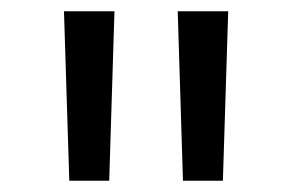

<svg xmlns="http://www.w3.org/2000/svg" viewBox="-20 -790 517 340"><path d="M102.7 -470 93.3 -770H182.7L173.4 -470ZM304 -470 294.7 -770H384.1L374.7 -470Z"/></svg>

Font: M PLUS 1 Thin
Style: Regular
Weight: 100
Designer: Coji Morishita
Foundry: UNDERFOREST DESIGN
Version: Version 1.001